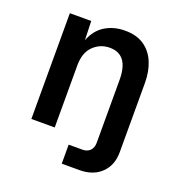

<svg xmlns="http://www.w3.org/2000/svg" viewBox="-127 -653 853 911"><g transform="rotate(20 300.0 -198.0)"><path d="M76 0V-534H184L187 -438Q208 -493 251.5 -519.5Q295 -546 351 -546Q410 -546 448 -520Q486 -494 505 -448.5Q524 -403 524 -345V5Q524 71 483 110.5Q442 150 373 150H284V54H353Q378 54 392 39.5Q406 25 406 0V-317Q406 -445 311 -445Q263 -445 228.5 -411.5Q194 -378 194 -313V0Z"/></g></svg>

Font: Geist Mono SemiBold
Style: Regular
Weight: 600
Monospace: yes
Designer: Basement.studio, Andrés Briganti, Mateo Zaragoza
Foundry: Basement.studio, Vercel, Andrés Briganti, Guido Ferreyra, Mateo Zaragoza
Version: Version 1.500; ttfautohint (v1.8.4.7-5d5b)